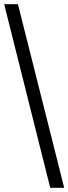

<svg xmlns="http://www.w3.org/2000/svg" viewBox="-20 -780 328 921"><path d="M221 121 0 -760H66L288 121Z"/></svg>

Font: Noto Serif Khmer SemiBold
Style: Regular
Weight: 600
Version: Version 2.003